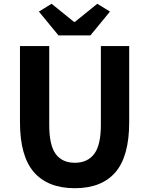

<svg xmlns="http://www.w3.org/2000/svg" viewBox="-20 -987 792 1021"><path d="M86.2 -337.6V-742H241.8V-323Q241.8 -214.4 276.4 -167.9Q311 -121.4 378 -121.4Q445.2 -121.4 480.8 -168.3Q516.4 -215.2 516.4 -323V-742H667V-337.6Q667 -155.8 593.8 -71Q520.6 13.8 378 13.8Q234.6 13.8 160.4 -71.4Q86.2 -156.6 86.2 -337.6ZM254.4 -967 373.4 -870.6H378.4L497.4 -967L564.8 -925.4L460.6 -798.6H291.2L186.8 -925.4Z"/></svg>

Font: 寒蝉端黑体 Light
Style: Regular
Weight: 300
Designer: ChillDuanSans {Warren2060}; 
Source Han Sans {Ryoko NISHIZUKA 西塚涼子 (kana, bopomofo & ideographs); Paul D. Hunt (Latin, G
Foundry: ChillType&Adobe
Version: Version 1.300;Glyphs 3.3 (3306)